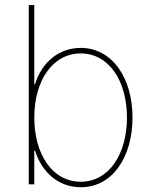

<svg xmlns="http://www.w3.org/2000/svg" viewBox="-20 -748 621 779"><path d="M307.6 11.7C436 11.7 517.6 -109.9 517.6 -271.5C517.6 -431.6 435.1 -553.7 307.6 -553.7C220.7 -553.7 149.9 -497.1 122.1 -406.2H119.1V-727.5H96.7V0H119.1V-136.7H122.1C150.9 -45.9 219.7 11.7 307.6 11.7ZM307.6 -10.7C191.4 -10.7 119.1 -123.5 119.1 -271.5C119.1 -418.9 192.4 -531.2 307.6 -531.2C422.4 -531.2 495.1 -418.9 495.1 -271.5C495.1 -123.5 422.9 -10.7 307.6 -10.7Z"/></svg>

Font: Raveo Thin
Style: Regular
Weight: 100
Designer: Jakub Foglar, Rasmus Andersson (Inter)
Foundry: Jakubfoglar.com
Version: Version 1.100;Glyphs 3.2.3 (3260)